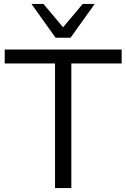

<svg xmlns="http://www.w3.org/2000/svg" viewBox="-20 -957 642 977"><path d="M260 0V-634H4V-705H599V-634H343V0ZM263 -765 140 -937H201L301 -818L401 -937H462L339 -765Z"/></svg>

Font: Nunito Sans 12pt ExtraLight 12pt
Style: Regular
Weight: 400
Version: Version 3.101;gftools[0.9.27]